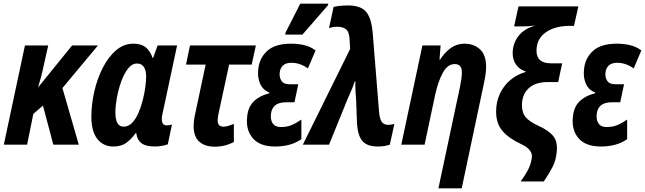

<svg xmlns="http://www.w3.org/2000/svg" viewBox="-20 -795 3544 1055"><path d="M1 0 117 -545H245L219 -430Q214 -404 206.5 -375.5Q199 -347 190 -318H192L376 -545H518L323 -311L413 0H273L216 -215L163 -169L129 0Z M603 10Q547 10 514.5 -32Q482 -74 482 -153Q482 -221 498 -291.5Q514 -362 544.5 -422Q575 -482 617.5 -518.5Q660 -555 713 -555Q755 -555 780 -535.5Q805 -516 819 -476H821L846 -545H953L873 -170Q869 -154 869 -141Q869 -106 896 -106Q912 -106 925 -111L902 -2Q889 3 869 6.5Q849 10 833 10Q781 10 757 -8.5Q733 -27 729 -63H725Q703 -32 675 -11Q647 10 603 10ZM659 -99Q687 -99 707.5 -121.5Q728 -144 742 -177.5Q756 -211 765 -247Q775 -288 779 -320Q783 -352 783 -376Q783 -408 770.5 -427Q758 -446 733 -446Q705 -446 683 -417.5Q661 -389 645.5 -345.5Q630 -302 622 -256.5Q614 -211 614 -178Q614 -99 659 -99Z M1160 11Q1106 11 1075 -16.5Q1044 -44 1044 -101Q1044 -133 1054 -177L1110 -440H1002L1024 -545H1386L1363 -440H1239L1180 -167Q1176 -146 1176 -132Q1176 -99 1209 -99Q1221 -99 1235.5 -103.5Q1250 -108 1265 -114V-15Q1217 11 1160 11Z M1492 10Q1408 10 1369 -35.5Q1330 -81 1338 -153Q1343 -208 1375.5 -239Q1408 -270 1459 -282L1460 -287Q1425 -300 1409.5 -334.5Q1394 -369 1399 -413Q1404 -474 1447.5 -514.5Q1491 -555 1579 -555Q1617 -555 1651.5 -547Q1686 -539 1714 -518L1672 -419Q1629 -450 1581 -450Q1551 -450 1535 -435Q1519 -420 1517 -396Q1514 -371 1526 -351.5Q1538 -332 1572 -332H1619L1598 -233H1552Q1512 -233 1492 -216Q1472 -199 1469 -169Q1465 -137 1478.5 -117Q1492 -97 1523 -97Q1557 -97 1582 -107.5Q1607 -118 1636 -138V-30Q1603 -8 1567.5 1Q1532 10 1492 10ZM1547 -605 1550 -618 1630 -775H1784L1782 -766L1642 -605Z M2055 10Q1994 10 1968.5 -23.5Q1943 -57 1941 -133L1937 -243Q1935 -267 1933.5 -293.5Q1932 -320 1933 -347H1929Q1921 -322 1911.5 -300.5Q1902 -279 1892 -256L1788 0H1644L1904 -526L1901 -576Q1899 -620 1881.5 -634Q1864 -648 1833 -648Q1821 -648 1809.5 -646Q1798 -644 1788 -641L1813 -757Q1842 -764 1885 -765Q1957 -767 1989 -733Q2021 -699 2028 -613L2063 -179Q2067 -137 2079.5 -123Q2092 -109 2112 -109Q2131 -109 2147 -114L2122 0Q2093 10 2055 10Z M2508 -320Q2512 -341 2515 -361Q2518 -381 2518 -397Q2518 -443 2479 -443Q2439 -443 2412.5 -394Q2386 -345 2370 -269L2313 0H2185L2301 -545H2401L2395 -467H2398Q2424 -508 2457.5 -531.5Q2491 -555 2532 -555Q2583 -555 2617 -524.5Q2651 -494 2651 -427Q2651 -390 2639 -337L2517 240H2389Z M2841 202Q2866 168 2881.5 138Q2897 108 2902 74Q2910 28 2846 -2Q2775 -35 2740.5 -76Q2706 -117 2706 -181Q2706 -236 2727 -280.5Q2748 -325 2784.5 -355.5Q2821 -386 2867 -399L2868 -403Q2834 -413 2815.5 -440Q2797 -467 2797 -502Q2797 -555 2828 -596Q2859 -637 2922 -655Q2899 -652 2883 -651Q2867 -650 2849 -650H2805L2829 -760H3158L3134 -653H3113Q3029 -653 2978.5 -617Q2928 -581 2928 -516Q2928 -447 3008 -447H3069L3047 -344H2989Q2920 -344 2884 -309Q2848 -274 2848 -217Q2848 -176 2868 -151.5Q2888 -127 2942 -102Q2995 -78 3020 -47.5Q3045 -17 3039 40Q3035 86 3016 123Q2997 160 2968 202Z M3282 10Q3198 10 3159 -35.5Q3120 -81 3128 -153Q3133 -208 3165.5 -239Q3198 -270 3249 -282L3250 -287Q3215 -300 3199.5 -334.5Q3184 -369 3189 -413Q3194 -474 3237.5 -514.5Q3281 -555 3369 -555Q3407 -555 3441.5 -547Q3476 -539 3504 -518L3462 -419Q3419 -450 3371 -450Q3341 -450 3325 -435Q3309 -420 3307 -396Q3304 -371 3316 -351.5Q3328 -332 3362 -332H3409L3388 -233H3342Q3302 -233 3282 -216Q3262 -199 3259 -169Q3255 -137 3268.5 -117Q3282 -97 3313 -97Q3347 -97 3372 -107.5Q3397 -118 3426 -138V-30Q3393 -8 3357.5 1Q3322 10 3282 10Z"/></svg>

Font: Noto Sans Condensed
Style: Bold Italic
Weight: 700
Width: 3
Italic angle: -12°
Designer: Monotype Design Team
Foundry: Monotype Imaging Inc.
Version: Version 2.013; ttfautohint (v1.8.4.7-5d5b)